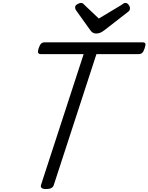

<svg xmlns="http://www.w3.org/2000/svg" viewBox="-20 -1271 1010 1306"><path d="M294 15Q251 15 259 -13L549 -903H258Q243 -903 239.5 -912Q236 -921 243 -943Q251 -966 260 -974.5Q269 -983 284 -983H950Q965 -983 968.5 -974.5Q972 -966 964 -943Q957 -921 948 -912Q939 -903 924 -903H636L346 -13Q342 1 329 8Q316 15 294 15ZM833 -1251Q845 -1251 854.5 -1239Q864 -1227 864 -1216Q864 -1206 861 -1201Q858 -1196 853 -1192L691 -1066Q675 -1054 662 -1048.5Q649 -1043 633 -1043Q620 -1043 609.5 -1050Q599 -1057 591 -1070L498 -1200Q493 -1208 492 -1213Q491 -1218 491 -1222Q491 -1234 506 -1242.5Q521 -1251 530 -1251Q541 -1251 546 -1246Q551 -1241 557 -1235L652 -1145L804 -1236Q810 -1240 817 -1245.5Q824 -1251 833 -1251Z"/></svg>

Font: Playwrite CZ
Style: Regular
Weight: 400
Designer: Veronika Burian, José Scaglione
Foundry: TypeTogether
Version: Version 1.002